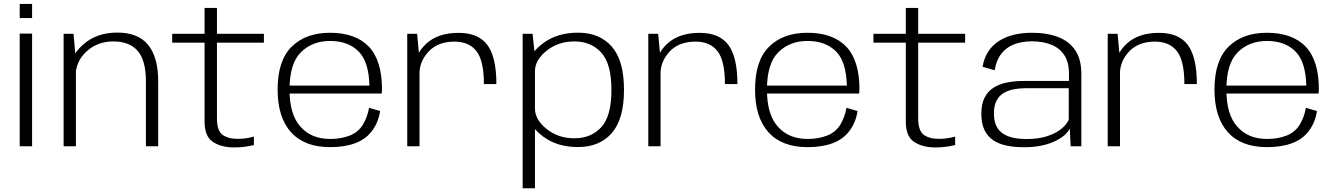

<svg xmlns="http://www.w3.org/2000/svg" viewBox="-20 -768 7011 1008"><path d="M83.5 0H148.5V-591.5H83.5ZM83.5 -747.5V-673H148.5V-747.5Z M314 0H378.5V-451L366 -590.5H314ZM746 0H810.5V-342.5Q810.5 -467 758 -532Q705.5 -597 596 -597Q486.5 -597 415.8 -533.5Q345 -470 345 -394.5L376 -363Q376 -444.5 433.8 -497.5Q491.5 -550.5 575 -550.5Q659.5 -550.5 702.8 -500.8Q746 -451 746 -341.5Z M1208.5 6Q1263.5 6 1313 -6.5V-51Q1272 -39 1228.5 -39Q1176.5 -39 1147.8 -60.8Q1119 -82.5 1119 -147V-544H1365.5V-590.5H1119V-726.5H1054V-590.5H884V-544H1054V-130.5Q1054 -51.5 1098 -22.8Q1142 6 1208.5 6Z M1713.5 4.5V-38.5Q1614 -38.5 1557.5 -103Q1500 -166 1500 -297Q1500 -435 1560 -494Q1620 -553 1713 -553Q1809 -553 1864.5 -496Q1916.5 -442 1919.5 -318.5H1491.5V-277H1984Q1985.5 -288 1985.5 -299.5Q1985.5 -450.5 1916 -523.5Q1845.5 -596 1713 -596Q1585 -596 1511.5 -523Q1437.5 -450.5 1437.5 -297.5Q1437.5 -151.5 1508.5 -73Q1579 4.5 1713.5 4.5ZM1713.5 -38.5V4.5Q1790 4.5 1845.5 -16.5Q1901 -37 1934 -82Q1967 -126.5 1975.5 -185L1917.5 -202Q1909 -153.5 1885.5 -114Q1861 -74 1815.5 -56Q1770.5 -38.5 1713.5 -38.5Z M2520.5 -326.5H2586Q2586 -468 2538.8 -531.8Q2491.5 -595.5 2387.5 -595.5Q2279.5 -595.5 2218 -538.8Q2156.5 -482 2156.5 -403.5L2182 -379Q2182 -446.5 2230.8 -498Q2279.5 -549.5 2366 -549.5Q2442.5 -549.5 2481.5 -499.2Q2520.5 -449 2520.5 -326.5ZM2118 0H2182.5V-453.5L2170 -590.5H2118Z M2724 220.5H2788.5V-473.5L2776 -590.5H2724ZM3015 4Q3127.5 4 3191.8 -69.2Q3256 -142.5 3256 -296.5Q3256 -450.5 3191.8 -523.5Q3127.5 -596.5 3015 -596.5Q2907 -596.5 2834.2 -543Q2761.5 -489.5 2761.5 -439.5L2788.5 -394Q2788.5 -452.5 2849.5 -501.5Q2910.5 -550.5 2995.5 -550.5Q3083 -550.5 3136.5 -492Q3190 -433.5 3190 -296Q3190 -158 3136.5 -100Q3083 -42 2995.5 -42Q2910.5 -42 2849.5 -91Q2788.5 -140 2788.5 -199L2761.5 -152.5Q2761.5 -102.5 2834.2 -49.2Q2907 4 3015 4Z M3786 -326.5H3851.5Q3851.5 -468 3804.2 -531.8Q3757 -595.5 3653 -595.5Q3545 -595.5 3483.5 -538.8Q3422 -482 3422 -403.5L3447.5 -379Q3447.5 -446.5 3496.2 -498Q3545 -549.5 3631.5 -549.5Q3708 -549.5 3747 -499.2Q3786 -449 3786 -326.5ZM3383.5 0H3448V-453.5L3435.5 -590.5H3383.5Z M4220 4.5V-38.5Q4120.5 -38.5 4064 -103Q4006.5 -166 4006.5 -297Q4006.5 -435 4066.5 -494Q4126.5 -553 4219.5 -553Q4315.5 -553 4371 -496Q4423 -442 4426 -318.5H3998V-277H4490.5Q4492 -288 4492 -299.5Q4492 -450.5 4422.5 -523.5Q4352 -596 4219.5 -596Q4091.5 -596 4018 -523Q3944 -450.5 3944 -297.5Q3944 -151.5 4015 -73Q4085.5 4.5 4220 4.5ZM4220 -38.5V4.5Q4296.5 4.5 4352 -16.5Q4407.5 -37 4440.5 -82Q4473.5 -126.5 4482 -185L4424 -202Q4415.5 -153.5 4392 -114Q4367.5 -74 4322 -56Q4277 -38.5 4220 -38.5Z M4890 6Q4945 6 4994.5 -6.5V-51Q4953.5 -39 4910 -39Q4858 -39 4829.2 -60.8Q4800.5 -82.5 4800.5 -147V-544H5047V-590.5H4800.5V-726.5H4735.5V-590.5H4565.5V-544H4735.5V-130.5Q4735.5 -51.5 4779.5 -22.8Q4823.5 6 4890 6Z M5356 5Q5411.5 5 5453.5 -4.8Q5495.5 -14.5 5525.2 -30Q5555 -45.5 5572.8 -62.2Q5590.5 -79 5596.5 -93L5601 0H5657V-380.5Q5657 -455.5 5625.8 -503Q5594.5 -550.5 5536.2 -573.2Q5478 -596 5396.5 -596Q5346.5 -596 5303 -585.5Q5259.5 -575 5225.5 -553.5Q5191.5 -532 5169 -498.2Q5146.5 -464.5 5138.5 -417.5L5202 -399Q5210.5 -451.5 5236.5 -485.2Q5262.5 -519 5303.2 -535Q5344 -551 5397 -551Q5456.5 -551 5500.2 -533Q5544 -515 5568 -477.8Q5592 -440.5 5592 -383V-343H5353.5Q5306 -343 5265.8 -334.8Q5225.5 -326.5 5195.5 -307.2Q5165.5 -288 5148.8 -255Q5132 -222 5132 -171Q5132 -119 5148.8 -84.8Q5165.5 -50.5 5196 -30.8Q5226.5 -11 5267.2 -3Q5308 5 5356 5ZM5368 -38Q5333.5 -38 5303 -44Q5272.5 -50 5248.5 -64.8Q5224.5 -79.5 5211.2 -105.8Q5198 -132 5198 -173Q5198 -213.5 5211.8 -239.5Q5225.5 -265.5 5249 -279.5Q5272.5 -293.5 5302.5 -299.2Q5332.5 -305 5365 -305H5591V-139.5Q5581 -115.5 5552.8 -92Q5524.5 -68.5 5478.2 -53.2Q5432 -38 5368 -38Z M6198 -326.5H6263.5Q6263.5 -468 6216.2 -531.8Q6169 -595.5 6065 -595.5Q5957 -595.5 5895.5 -538.8Q5834 -482 5834 -403.5L5859.5 -379Q5859.5 -446.5 5908.2 -498Q5957 -549.5 6043.5 -549.5Q6120 -549.5 6159 -499.2Q6198 -449 6198 -326.5ZM5795.5 0H5860V-453.5L5847.5 -590.5H5795.5Z M6632 4.5V-38.5Q6532.5 -38.5 6476 -103Q6418.5 -166 6418.5 -297Q6418.5 -435 6478.5 -494Q6538.5 -553 6631.5 -553Q6727.5 -553 6783 -496Q6835 -442 6838 -318.5H6410V-277H6902.5Q6904 -288 6904 -299.5Q6904 -450.5 6834.5 -523.5Q6764 -596 6631.5 -596Q6503.5 -596 6430 -523Q6356 -450.5 6356 -297.5Q6356 -151.5 6427 -73Q6497.5 4.5 6632 4.5ZM6632 -38.5V4.5Q6708.5 4.5 6764 -16.5Q6819.5 -37 6852.5 -82Q6885.5 -126.5 6894 -185L6836 -202Q6827.5 -153.5 6804 -114Q6779.5 -74 6734 -56Q6689 -38.5 6632 -38.5Z"/></svg>

Font: Anybody SemiExpanded Light
Style: Regular
Weight: 300
Width: 6
Version: Version 1.113;gftools[0.9.25]